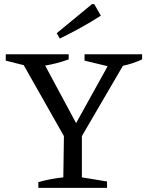

<svg xmlns="http://www.w3.org/2000/svg" viewBox="-20 -911 716 931"><path d="M166 0V-28Q227 -45 287 -51L290 -251L95 -595L8 -617V-648H313V-623Q258 -603 199 -593L349 -314L502 -590L390 -617V-648H669V-623Q624 -602 576 -592L377 -251V-51L499 -31V0ZM270 -724 255 -750 426 -891H437L469 -835Q421 -804 371 -776.5Q321 -749 270 -724Z"/></svg>

Font: Piazzolla
Style: Regular
Weight: 400
Designer: Juan Pablo del Peral
Foundry: Huerta Tipografica
Version: Version 1.330